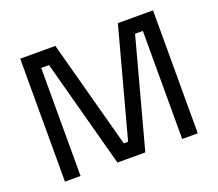

<svg xmlns="http://www.w3.org/2000/svg" viewBox="-118 -876 1184 1042"><g transform="rotate(-20 473.5 -355.0)"><path d="M857 -710V0H767V-624H722L554 0H393L225 -624H180V0H90V-710H293L461 -86H486L654 -710Z"/></g></svg>

Font: Violet Sans
Style: Regular
Weight: 400
Designer: Calvin Waterman
Foundry: Violet Office
Version: Version 1.013